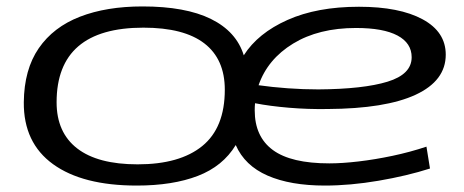

<svg xmlns="http://www.w3.org/2000/svg" viewBox="-20 -567 1444 597"><path d="M405 10Q237 10 145 -56.5Q53 -123 54 -249Q55 -351 100.5 -417Q146 -483 228.5 -515Q311 -547 423 -547Q557 -547 636 -508Q715 -469 738 -395Q782 -464 874 -505Q966 -546 1096 -546Q1222 -546 1294 -507Q1366 -468 1366 -397Q1366 -316 1272.5 -272.5Q1179 -229 998 -228Q938 -227 878.5 -232Q819 -237 773 -246Q772 -235 772 -224Q772 -142 828.5 -100.5Q885 -59 1004 -59Q1044 -59 1095 -65Q1146 -71 1200.5 -82.5Q1255 -94 1306 -111L1317 -43Q1245 -20 1157 -5Q1069 10 990 10Q883 10 812 -21Q741 -52 713 -116Q673 -50 595 -20Q517 10 405 10ZM408 -56Q539 -56 609 -113Q679 -170 679 -288Q679 -383 615.5 -432Q552 -481 426 -481Q156 -481 156 -249Q156 -155 220 -105.5Q284 -56 408 -56ZM1087 -480Q971 -480 891.5 -431.5Q812 -383 784 -302Q826 -296 874.5 -292.5Q923 -289 970 -289Q1110 -290 1185 -313Q1260 -336 1260 -389Q1260 -433 1216 -456.5Q1172 -480 1087 -480Z"/></svg>

Font: Georama ExtraExtended
Style: Italic
Weight: 400
Width: 8
Italic angle: -9°
Designer: Jean-Baptiste Levee
Foundry: Production Type
Version: Version 1.000